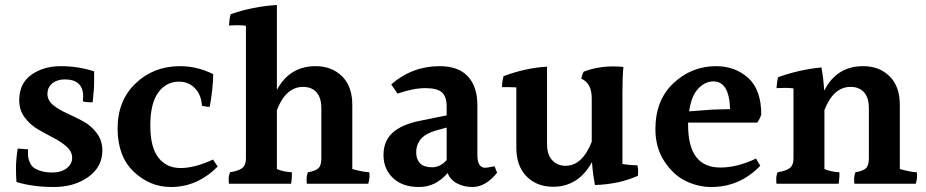

<svg xmlns="http://www.w3.org/2000/svg" viewBox="-20 -783 3710 769"><path d="M57 -381Q57 -449 105.5 -483.5Q154 -518 224 -518Q294 -518 357 -497Q357 -485 357 -454.5Q357 -424 351 -373Q325 -373 312 -377Q313 -388 313 -397Q313 -465 239 -465Q209 -465 189.5 -449Q170 -433 170 -407Q170 -381 192.5 -362.5Q215 -344 247.5 -329.5Q280 -315 312.5 -297.5Q345 -280 367.5 -250Q390 -220 390 -180Q390 -115 334 -74.5Q278 -34 195 -34Q112 -34 46 -54Q44 -77 44 -110.5Q44 -144 51 -188Q53 -188 92 -185Q92 -179 92 -164.5Q92 -150 99.5 -132Q107 -114 124 -106Q151 -92 188 -92Q225 -92 247 -109Q269 -126 269 -151Q269 -176 247 -195.5Q225 -215 194 -231Q163 -247 132 -265Q101 -283 79 -312.5Q57 -342 57 -381Z M665 -34Q580 -34 515.5 -95.5Q451 -157 451 -268.5Q451 -380 523 -449Q595 -518 701 -518Q770 -518 834 -486Q833 -426 820 -355Q809 -355 789 -359Q786 -404 760.5 -430Q735 -456 697 -456Q645 -456 613.5 -412Q582 -368 582 -280.5Q582 -193 614.5 -151.5Q647 -110 703.5 -110Q760 -110 833 -144L852 -116Q770 -34 665 -34Z M1391 -363V-106Q1434 -94 1459 -93Q1460 -88 1460 -76.5Q1460 -65 1455 -47H1209Q1208 -54 1208 -66.5Q1208 -79 1213 -93Q1243 -98 1255 -109Q1267 -120 1267 -148V-349Q1267 -392 1247.5 -413.5Q1228 -435 1194 -435Q1125 -435 1089 -342V-106Q1114 -95 1149 -93Q1149 -89 1149 -79Q1149 -69 1146 -47H897Q896 -54 896 -66.5Q896 -79 901 -93Q934 -98 949.5 -109.5Q965 -121 965 -148V-680Q949 -682 931.5 -682Q914 -682 897 -681Q899 -712 904 -726Q992 -757 1089 -763V-423Q1140 -518 1244 -518Q1309 -518 1350 -477.5Q1391 -437 1391 -363Z M1647 -172Q1647 -145 1662.5 -129Q1678 -113 1710.5 -113Q1743 -113 1769 -142V-272L1725 -260Q1647 -238 1647 -172ZM1872 -34Q1838 -34 1810.5 -48.5Q1783 -63 1773 -90Q1725 -34 1658.5 -34Q1592 -34 1554 -70Q1516 -106 1516 -162Q1516 -218 1552 -251Q1588 -284 1661 -299L1769 -321V-357Q1769 -395 1750.5 -412.5Q1732 -430 1683.5 -430Q1635 -430 1572 -408L1547 -445Q1631 -518 1741 -518Q1816 -518 1854 -477Q1892 -436 1892 -361V-162Q1892 -111 1924 -111Q1929 -111 1961 -117L1971 -91Q1925 -34 1872 -34Z M2473 -415V-126Q2505 -121 2533 -121Q2536 -109 2536 -98Q2536 -87 2535 -79Q2460 -45 2363 -42Q2354 -88 2351 -134Q2297 -35 2195 -35Q2130 -35 2089 -76.5Q2048 -118 2048 -192V-433Q2033 -434 2017.5 -434Q2002 -434 1990 -434Q1992 -464 1997 -478Q2085 -511 2171 -516V-206Q2171 -164 2191.5 -141.5Q2212 -119 2245 -119Q2312 -119 2350 -215V-390Q2350 -450 2308 -468Q2312 -487 2318 -496Q2373 -517 2436 -517Q2456 -517 2477 -515Q2473 -479 2473 -415Z M2837 -457Q2804 -457 2776.5 -428Q2749 -399 2740 -337L2833 -344L2904 -346Q2901 -457 2837 -457ZM2736 -292V-282Q2736 -112 2865 -112Q2933 -112 3008 -148L3025 -119Q2943 -34 2829 -34Q2777 -34 2727.5 -57.5Q2678 -81 2641.5 -136Q2605 -191 2605 -266Q2605 -382 2677.5 -450Q2750 -518 2848 -518Q2924 -518 2976.5 -471Q3029 -424 3029 -324Q3023 -306 3013 -292Z M3584 -363V-106Q3627 -94 3652 -93Q3653 -88 3653 -76.5Q3653 -65 3648 -47H3402Q3401 -54 3401 -66.5Q3401 -79 3406 -93Q3436 -98 3448 -109Q3460 -120 3460 -148V-349Q3460 -392 3440.5 -413.5Q3421 -435 3387 -435Q3318 -435 3282 -342V-106Q3307 -95 3342 -93Q3342 -89 3342 -79Q3342 -69 3339 -47H3090Q3089 -54 3089 -66.5Q3089 -79 3094 -93Q3127 -98 3142.5 -109.5Q3158 -121 3158 -148V-429Q3142 -431 3124.5 -431Q3107 -431 3090 -430Q3092 -460 3097 -474Q3180 -504 3270 -513Q3278 -472 3281 -420Q3331 -518 3437 -518Q3502 -518 3543 -477.5Q3584 -437 3584 -363Z"/></svg>

Font: Halant SemiBold
Style: Regular
Weight: 600
Designer: Hitesh Malaviya (Devanagari), Satya Rajpurohit (Latin)
Foundry: Indian Type Foundry
Version: Version 1.101;PS 1.0;hotconv 1.0.78;makeotf.lib2.5.61930; tt